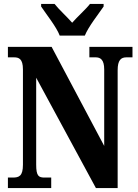

<svg xmlns="http://www.w3.org/2000/svg" viewBox="-20 -951 699 971"><path d="M282 -771H409C427 -816 478 -880 504 -918V-931H435C415 -905 370 -865 345 -836C320 -865 276 -905 256 -931H188V-918C213 -880 265 -816 282 -771ZM20 0H239V-53H206C176 -53 163 -60 163 -118V-558L465 0H575V-596C575 -647 592 -661 619 -661H650V-714H432V-661H464C488 -661 507 -649 507 -600V-213L241 -714H20V-661H51C75 -661 96 -654 96 -600V-118C96 -60 76 -53 44 -53H20Z"/></svg>

Font: Noto Serif Thai ExtraCondensed ExtraBold
Style: Regular
Weight: 800
Width: 2
Designer: Monotype Design Team
Foundry: Monotype Imaging Inc.
Version: Version 2.002